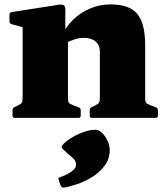

<svg xmlns="http://www.w3.org/2000/svg" viewBox="-20 -536 753 873"><path d="M434 -301Q434 -331 414.5 -347.5Q395 -364 360 -364Q342 -364 321 -357.5Q300 -351 277 -340L258 -367Q277 -411 310.5 -444.5Q344 -478 388.5 -497Q433 -516 483 -516Q569 -516 604.5 -472.5Q640 -429 640 -331V0H434ZM83 0V-308H289V0ZM47 0Q37 0 37 -10V-35Q37 -45 46 -49L55 -53Q75 -63 79 -68.5Q83 -74 83 -93V-180H289V-97Q289 -75 292.5 -69.5Q296 -64 314 -57L338 -48Q347 -44 347 -35V-10Q347 0 337 0ZM398 0Q388 0 388 -10V-35Q388 -45 397 -49L406 -53Q426 -63 430 -68.5Q434 -74 434 -93V-180H640V-97Q640 -75 643.5 -69.5Q647 -64 665 -57L689 -48Q698 -44 698 -35V-10Q698 0 688 0ZM83 -308V-462L103 -407L33 -426Q23 -429 23 -439V-469Q23 -479 33 -481L244 -514Q262 -517 269.5 -512.5Q277 -508 277 -493V-373L289 -358V-308ZM270 317Q262 318 256 309L247 282Q242 274 252 270Q284 259 305 244Q326 229 326 214Q326 194 308.5 180Q291 166 264 140Q257 133 263 125Q276 109 301 93Q326 77 356.5 65.5Q387 54 414 54Q430 54 445 69Q460 84 469.5 105Q479 126 479 146Q479 186 456.5 216.5Q434 247 400.5 268Q367 289 331.5 301Q296 313 270 317Z"/></svg>

Font: Hahmlet Black
Style: Regular
Weight: 900
Version: Version 1.002